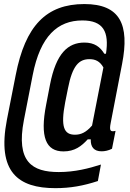

<svg xmlns="http://www.w3.org/2000/svg" viewBox="-20 -754 660 972"><path d="M233 -325 213.5 -223.5C181.5 -59.5 212.5 12.5 301.5 12.5C358 12.5 392 -13.5 424 -48.5H439.5C438 -10 456 12 494 12C510.5 12 528.5 8.5 547 -1L565 -91.5C538.5 -85.5 532.5 -91.5 540.5 -132L598 -430C637 -630 588 -733.5 407 -733.5C214.5 -733.5 108 -624 59.5 -374L15 -148C-36.5 117.5 72.5 198.5 260 198.5C337 198.5 402.5 186.5 475.5 162.5L491 79C430.5 98.5 359 117 277.5 117C143 117 60 66 101 -146L145.5 -374C184 -571.5 272 -650.5 397 -650.5C503 -650.5 533.5 -593.5 516.5 -482H508C487.5 -516 458.5 -538.5 407.5 -538.5C324.5 -538.5 264 -485 233 -325ZM310 -236 324 -306C346.5 -422.5 380 -454.5 433 -454.5C462 -454.5 485.5 -444.5 503.5 -412.5L446 -118.5C415 -82.5 388.5 -72 359.5 -72C304 -72 286 -111 310 -236Z"/></svg>

Font: Monaspace Krypton SemiBold
Style: Italic
Weight: 600
Italic angle: -11°
Designer: Riley Cran & the Lettermatic Team
Foundry: Lettermatic
Version: Version 1.101 (Monaspace Krypton)